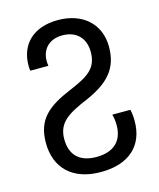

<svg xmlns="http://www.w3.org/2000/svg" viewBox="-111 -803 739 892"><g transform="rotate(-15 259.0 -357.0)"><path d="M264 10C400 10 476 -61 476 -179C476 -199 474 -217 470 -234H383C388 -218 390 -201 390 -181C390 -109 348 -63 262 -63C178 -63 138 -108 138 -182C138 -263 194 -293 285 -332C401 -382 450 -442 450 -543C450 -654 370 -724 252 -724C133 -724 66 -656 66 -554C66 -546 67 -537 68 -530H155C154 -537 153 -545 153 -553C153 -609 189 -650 254 -650C320 -650 362 -609 362 -542C362 -462 315 -434 225 -396C113 -349 51 -301 51 -187C51 -66 128 10 264 10Z"/></g></svg>

Font: Noto Sans Georgian SemiCondensed
Style: Regular
Weight: 400
Width: 4
Designer: Monotype Design Team, Akaki Razmadze
Foundry: Google LLC
Version: Version 2.005